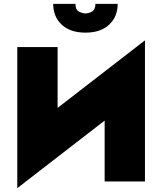

<svg xmlns="http://www.w3.org/2000/svg" viewBox="-20 -945 845 1000"><path d="M257 -925H373Q373 -894 391.5 -884.5Q410 -875 425 -875Q440 -875 458.5 -884.5Q477 -894 477 -925H593Q593 -858 548.5 -816.5Q504 -775 425 -775Q346 -775 301.5 -816.5Q257 -858 257 -925ZM280 -700V-383L735 -735V0H525V-317L70 35V-700Z"/></svg>

Font: Jost* Black
Style: Regular
Weight: 900
Version: Version 3.7